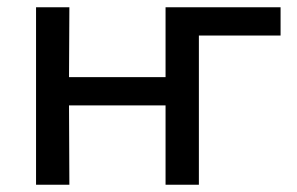

<svg xmlns="http://www.w3.org/2000/svg" viewBox="-20 -510 821 530"><path d="M79.5 0V-490H171.5L170.5 -297H437V-490H754.5V-412H529V0H437V-219H170.5L171.5 0Z"/></svg>

Font: Geologica Cursive Light
Style: Regular
Weight: 300
Designer: Sindre Bremnes, Frode Helland
Foundry: Monokrom Skriftforlag AS
Version: Version 1.010;gftools[0.9.28]